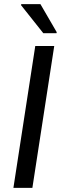

<svg xmlns="http://www.w3.org/2000/svg" viewBox="-20 -911 328 931"><path d="M45 0 151 -688H243L137 0ZM190 -750 82 -886 83 -891H176L255 -755L254 -750Z"/></svg>

Font: Azeri Sans
Style: Italic
Weight: 400
Designer: Hector Gatti & Omnibus-Type (original fonts) / Cristiano Sobral (main changes and remastering)
Foundry: Omnibus-Type
Version: Version 0.07;August 21, 2020;FontCreator 13.0.0.2681 64-bit;